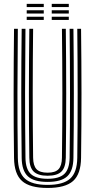

<svg xmlns="http://www.w3.org/2000/svg" viewBox="-20 -946 482 974"><path d="M221.5 7.5Q131.2 7.5 91.8 -27.8Q52.2 -63 51.2 -144.8Q49 -303.5 49.1 -468.1Q49.2 -632.8 51.2 -800H70.5Q68.8 -643 68.5 -476.6Q68.2 -310.2 70.5 -145Q71.5 -71 106.9 -39.5Q142.2 -8 221.5 -8Q300.2 -8 335.6 -39.5Q371 -71 372 -145Q374 -307 373.9 -471.5Q373.8 -636 372 -800H391.2Q393.2 -636 393.4 -472.6Q393.5 -309.2 391.2 -144.8Q390.2 -63 350.8 -27.8Q311.2 7.5 221.5 7.5ZM221.5 -23.2Q152 -23.2 121.4 -51.6Q90.8 -80 90 -145.2Q87.8 -309.5 87.9 -472.6Q88 -635.8 90 -800H109.2Q107.5 -641 107.2 -475.8Q107 -310.5 109.2 -145.5Q110 -88 136.2 -63.5Q162.5 -39 221.5 -39Q280.2 -39 306.2 -63.5Q332.2 -88 333.2 -145.5Q335.2 -307.5 335.1 -471.8Q335 -636 333.2 -800H352.5Q354.5 -635.2 354.6 -472.4Q354.8 -309.5 352.5 -145.2Q351.8 -80 321.2 -51.6Q290.8 -23.2 221.5 -23.2ZM221.5 -54.5Q172.8 -54.5 151 -75.6Q129.2 -96.8 128.8 -145.8Q126.5 -310 126.6 -472.9Q126.8 -635.8 128.8 -800H148Q146.2 -643 146 -476.4Q145.8 -309.8 148 -146Q148.5 -105.8 165.2 -87.9Q182 -70 221.5 -70Q260.5 -70 277.1 -87.9Q293.8 -105.8 294.2 -146Q296.5 -309 296.4 -472.4Q296.2 -635.8 294.2 -800H313.8Q315.8 -634.8 315.9 -472.2Q316 -309.8 313.8 -145.8Q313 -96.5 291.4 -75.5Q269.8 -54.5 221.5 -54.5ZM242.5 -910V-926.5H329V-910ZM115.5 -910V-926.5H202V-910ZM115.5 -877.5V-893.8H202V-877.5ZM242.5 -877.5V-893.8H329V-877.5ZM115.5 -845V-861.2H202V-845ZM242.5 -845V-861.2H329V-845Z"/></svg>

Font: Big Shoulders Inline Text SemiBold
Style: Regular
Weight: 600
Designer: Patric King
Foundry: XO Type Co
Version: Version 1.000